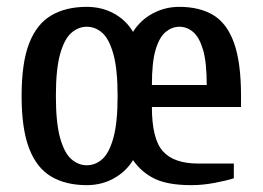

<svg xmlns="http://www.w3.org/2000/svg" viewBox="-20 -530 767 560"><path d="M233 10Q172 10 129.5 -15Q87 -40 65 -97Q43 -154 43 -250Q43 -347 65 -403.5Q87 -460 129.5 -485Q172 -510 233 -510Q277 -510 312.5 -490.5Q348 -471 368 -437Q389 -471 425 -490.5Q461 -510 503 -510Q562 -510 602 -486Q642 -462 662.5 -405Q683 -348 683 -250V-218H423Q423 -125 455 -89Q487 -53 558 -53H662V-10Q640 -3 605.5 3.5Q571 10 538 10Q470 10 431.5 -8.5Q393 -27 368 -63Q348 -30 312.5 -10Q277 10 233 10ZM233 -48Q258 -48 278 -65.5Q298 -83 310.5 -127Q323 -171 323 -250Q323 -329 310.5 -373Q298 -417 278 -434.5Q258 -452 233 -452Q209 -452 188.5 -434.5Q168 -417 155.5 -373Q143 -329 143 -250Q143 -171 155.5 -127Q168 -83 188.5 -65.5Q209 -48 233 -48ZM423 -282H583Q583 -349 572 -385.5Q561 -422 543 -437Q525 -452 503 -452Q482 -452 463.5 -437Q445 -422 434 -385.5Q423 -349 423 -282Z"/></svg>

Font: Cuprum Medium
Style: Regular
Weight: 500
Designer: Jovanny Lemonad
Foundry: Jovanny Lemonad
Version: Version 3.000